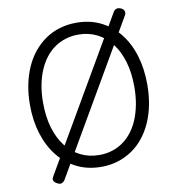

<svg xmlns="http://www.w3.org/2000/svg" viewBox="-115 -1168 1257 1357"><g transform="rotate(-10 513.5 -489.0)"><path d="M515 19Q418 19 340.5 -19Q263 -57 207.5 -126Q152 -195 122 -290Q92 -385 92 -499Q92 -575 105.5 -642.5Q119 -710 144.5 -767.5Q170 -825 207 -870.5Q244 -916 291 -948.5Q338 -981 394.5 -998Q451 -1015 515 -1015Q611 -1015 688 -977.5Q765 -940 820.5 -871Q876 -802 905 -707Q934 -612 934 -499Q934 -423 921 -355Q908 -287 882.5 -229.5Q857 -172 820.5 -126Q784 -80 737 -48Q690 -16 634.5 1.5Q579 19 515 19ZM515 -66Q563 -66 605.5 -79Q648 -92 684.5 -117.5Q721 -143 750 -180.5Q779 -218 799 -266Q819 -314 830 -372.5Q841 -431 841 -499Q841 -600 817 -680Q793 -760 749.5 -815.5Q706 -871 646.5 -900.5Q587 -930 515 -930Q467 -930 424 -917Q381 -904 344 -878.5Q307 -853 278 -815.5Q249 -778 228.5 -730Q208 -682 197 -624Q186 -566 186 -499Q186 -397 210 -317Q234 -237 278 -181Q322 -125 382 -95.5Q442 -66 515 -66ZM239 67Q232 78 218.5 84Q205 90 184 78Q148 59 165 29L792 -1048Q800 -1060 814 -1063.5Q828 -1067 847 -1058Q862 -1051 867 -1037Q872 -1023 864 -1008Z"/></g></svg>

Font: Playwrite ES Deco
Style: Regular
Weight: 400
Designer: Veronika Burian, José Scaglione
Foundry: TypeTogether
Version: Version 1.002